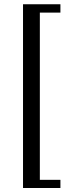

<svg xmlns="http://www.w3.org/2000/svg" viewBox="-20 -683 373 920"><path d="M90.3 -662.6H269.5V-622.6H170.9V178.7H269.5V217.8H90.3Z"/></svg>

Font: PT Astra Serif
Style: Regular
Weight: 400
Designer: A.Korolkova, I. Chaeva
Foundry: ParaType Ltd
Version: Version 1.002